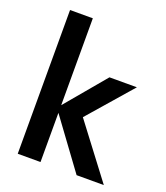

<svg xmlns="http://www.w3.org/2000/svg" viewBox="-132 -804 772 895"><g transform="rotate(20 253.5 -356.5)"><path d="M61 0V-713H174V-282L341 -481H477L288 -264L488 0H353L174 -244V0Z"/></g></svg>

Font: Zen Kaku Gothic Antique
Style: Bold
Weight: 700
Designer: Yoshimichi Ohira
Foundry: Positype
Version: Version 1.001